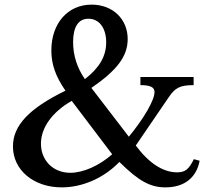

<svg xmlns="http://www.w3.org/2000/svg" viewBox="-20 -800 918 830"><path d="M347 -458C314 -505 296 -560 296 -618C296 -684 319 -719 362 -719C409 -719 439 -679 439 -617C439 -557 410 -507 347 -458ZM290 -364 465 -133C408 -83 339 -53 284 -53C210 -53 157 -106 157 -179C157 -248 206 -316 290 -364ZM537 -209 375 -420C486 -496 532 -557 532 -631C532 -718 467 -780 376 -780C273 -780 202 -699 202 -582C202 -522 220 -470 263 -408C105 -331 36 -257 36 -167C36 -65 125 10 247 10C337 10 430 -31 496 -100C579 -18 629 10 695 10C776 10 829 -31 843 -105L818 -112C796 -67 780 -55 745 -55C685 -55 623 -95 567 -171L709 -379C737 -421 759 -432 817 -432V-467H587V-432C630 -432 648 -423 648 -402C648 -367 602 -288 537 -209Z"/></svg>

Font: Libre Baskerville
Style: Regular
Weight: 400
Designer: Pablo Impallari, Rodrigo Fuenzalida
Foundry: Pablo Impallari, Rodrigo Fuenzalida
Version: Version 1.051;Glyphs 3.2.3 (3260)